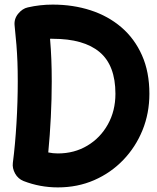

<svg xmlns="http://www.w3.org/2000/svg" viewBox="-20 -752 684 839"><path d="M101.6 -719.7Q154.8 -731.9 210.4 -731.9Q299.3 -731.9 376 -707Q452.6 -682.1 510.3 -632.8Q567.9 -583.5 600.3 -510.7Q632.8 -438 632.8 -342.3Q632.8 -257.3 602.8 -183.3Q572.8 -109.4 518.6 -53Q464.4 3.4 391.6 35.2Q318.8 66.9 232.9 66.9Q154.8 66.9 83 39.1Q58.6 29.3 45.9 6.1Q33.2 -17.1 36.1 -40Q46.4 -119.6 52 -213.6Q57.6 -307.6 57.6 -396Q57.6 -443.8 56.2 -481.2Q54.7 -518.6 51.8 -555.9Q48.8 -593.3 43.9 -639.6Q40.5 -668.9 59.3 -691.9Q78.1 -714.8 101.6 -719.7ZM198.7 -582.5Q202.6 -537.1 204.3 -493.4Q206.1 -449.7 206.1 -396Q206.1 -319.8 202.1 -240.5Q198.2 -161.1 190.9 -85.9Q211.4 -81.5 232.9 -81.5Q304.7 -81.5 361.6 -115.5Q418.5 -149.4 451.4 -208.5Q484.4 -267.6 484.4 -342.3Q484.4 -466.3 415.3 -524.4Q346.2 -582.5 210.4 -582.5Q207.5 -582.5 204.6 -582.8Q201.7 -583 198.7 -582.5Z"/></svg>

Font: Mikhak ExtraBold
Style: Regular
Weight: 800
Designer: Amin Abedi
Version: Version 3.3